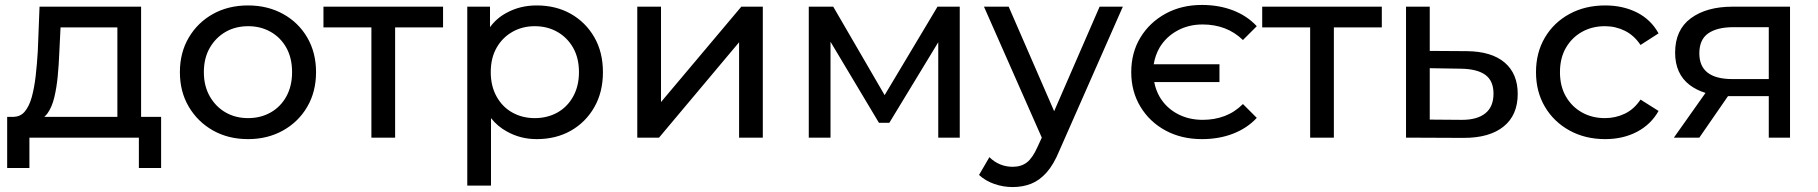

<svg xmlns="http://www.w3.org/2000/svg" viewBox="-20 -557 7358 777"><path d="M9 123V-84H35Q62 -85 79 -104Q98 -126 108.5 -164Q119 -202 124.5 -250.5Q130 -299 133 -351L140 -530H551V-84H632V123H542V0H99V123ZM455 -84V-446H225L220 -344Q218 -294 213.5 -247.5Q209 -201 199.5 -162Q190 -123 172 -98Q166 -90 159 -84Z M984 6Q904 6 842 -29Q780 -64 744 -125Q708 -186 708 -265Q708 -344 744 -405Q780 -466 842 -500.5Q904 -535 984 -535Q1063 -535 1125.5 -500.5Q1188 -466 1223.5 -405Q1259 -344 1259 -265Q1259 -186 1223.5 -125Q1188 -64 1125.5 -29Q1063 6 984 6ZM984 -79Q1035 -79 1075.5 -102Q1116 -125 1139 -167Q1162 -209 1162 -265Q1162 -322 1139 -363.5Q1116 -405 1075.5 -428Q1035 -451 985 -451Q933 -451 893 -428Q853 -405 829 -363.5Q805 -322 805 -265Q805 -209 829 -167Q853 -125 893 -102Q933 -79 984 -79Z M1483 0V-446H1289V-530H1773V-446H1579V0Z M2152 6Q2086 6 2031 -25Q1994 -45 1967 -79V194H1871V-530H1963V-447Q1990 -484 2030 -505Q2084 -535 2152 -535Q2230 -535 2290 -501Q2350 -467 2385 -406.5Q2420 -346 2420 -265Q2420 -184 2385 -123Q2350 -62 2290 -28Q2230 6 2152 6ZM2144 -79Q2195 -79 2235.5 -101.5Q2276 -124 2299.5 -166.5Q2323 -209 2323 -265Q2323 -322 2299.5 -363.5Q2276 -405 2235.5 -428Q2195 -451 2144 -451Q2094 -451 2053.5 -428Q2013 -405 1989.5 -363.5Q1966 -322 1966 -265Q1966 -209 1989.5 -166.5Q2013 -124 2053.5 -101.5Q2094 -79 2144 -79Z M2559 0V-530H2655V-144L2980 -530H3067V0H2971V-386L2647 0Z M3253 0V-530H3352L3560 -172L3774 -530H3864V0H3777V-386L3579 -60H3537L3341 -388V0Z M4078 200Q4040 200 4004 187.5Q3968 175 3942 151L3984 79Q4003 98 4027 108Q4051 118 4078 118Q4113 118 4136 100Q4159 82 4179 37L4196 0L3962 -530H4062L4246 -107L4430 -530H4524L4267 53Q4244 109 4215.5 141Q4187 173 4153 186.5Q4119 200 4078 200Z M4915 -297V-225H4651Q4657 -193 4673 -165Q4699 -121 4744.5 -96.5Q4790 -72 4847 -72Q4895 -72 4936 -87.5Q4977 -103 5010 -136L5066 -80Q5027 -38 4970 -16Q4913 6 4844 6Q4761 6 4696.5 -29Q4632 -64 4595 -125.5Q4558 -187 4558 -265Q4558 -344 4595 -405Q4632 -466 4696.5 -501.5Q4761 -537 4844 -537Q4913 -537 4970 -515Q5027 -493 5066 -451L5010 -395Q4977 -427 4936 -442.5Q4895 -458 4847 -458Q4790 -458 4744.5 -433Q4699 -408 4673 -365Q4655 -334 4649 -297Z M5282 0V-446H5088V-530H5572V-446H5378V0Z M5916 -350Q6016 -349 6069 -304Q6122 -259 6122 -177Q6122 -91 6065 -45Q6008 1 5904 1Q5902 1 5900 1L5670 0V-530H5766V-351ZM5892 -72Q5894 -72 5897 -72Q5958 -72 5991 -98.5Q6024 -125 6024 -178Q6024 -230 5991 -254Q5958 -278 5892 -279L5766 -281V-73Z M6476 6Q6395 6 6331.5 -29Q6268 -64 6232 -125Q6196 -186 6196 -265Q6196 -344 6232 -405Q6268 -466 6331.5 -500.5Q6395 -535 6476 -535Q6548 -535 6604.5 -506.5Q6661 -478 6692 -422L6619 -375Q6593 -414 6555.5 -432.5Q6518 -451 6475 -451Q6423 -451 6382 -428Q6341 -405 6317 -363.5Q6293 -322 6293 -265Q6293 -208 6317 -166.5Q6341 -125 6382 -102Q6423 -79 6475 -79Q6518 -79 6555.5 -97Q6593 -115 6619 -154L6692 -108Q6661 -53 6604.5 -23.5Q6548 6 6476 6Z M7138 0V-168H6984Q6978 -168 6973 -168L6857 0H6754L6882 -181Q6846 -192 6818 -213Q6759 -258 6759 -344Q6759 -436 6822.5 -483Q6886 -530 6992 -530H7224V0ZM7138 -237V-447H6995Q6929 -447 6893 -422Q6857 -397 6857 -341Q6857 -237 6991 -237Z"/></svg>

Font: Montserrat Z Med
Style: Regular
Weight: 500
Designer: Julieta Ulanovsky
Foundry: Julieta Ulanovsky
Version: Version 8.000